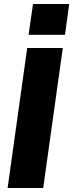

<svg xmlns="http://www.w3.org/2000/svg" viewBox="-20 -940 366 960"><path d="M294 -700 196 0H18L116 -700ZM326 -920 305 -766H123L145 -920Z"/></svg>

Font: Pathway Extreme Condensed ExtraBold
Style: Italic
Weight: 800
Width: 3
Italic angle: -8°
Version: Version 1.001;gftools[0.9.26]